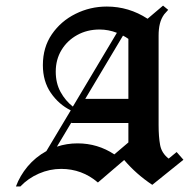

<svg xmlns="http://www.w3.org/2000/svg" viewBox="-20 -655 679 683"><path d="M36.7 8.3Q50.8 -30 78.3 -62.9Q105.8 -95.8 145 -117.5L231.7 -262.5Q189.2 -283.3 160.8 -324.6Q132.5 -365.8 132.5 -423.3Q132.5 -486.7 164.6 -533.3Q196.7 -580 248.8 -605.8Q300.8 -631.7 360 -631.7Q438.3 -631.7 505 -588.3L560 -635L578.3 -620L564.2 -604.2Q553.3 -589.2 548.8 -570.8Q544.2 -552.5 544.2 -528.3V-210Q544.2 -168.3 549.6 -139.2Q555 -110 580 -90.8L608.3 -114.2L632.5 -86.7L521.7 2.5Q465 -35 421.7 -85.8L328.3 -5.8Q271.7 -54.2 197.5 -54.2Q156.7 -54.2 118.3 -37.5Q80 -20.8 52.5 8.3ZM178.3 -400Q178.3 -359.2 195.4 -327.9Q212.5 -296.7 239.2 -275.8L395.8 -538.3Q365.8 -550 334.2 -550Q290 -550 254.6 -530.4Q219.2 -510.8 198.8 -477.1Q178.3 -443.3 178.3 -400ZM283.3 -303.3H436.7V-516.7Q427.5 -523.3 417.5 -528.3ZM233.3 -217.5 238.3 -226.7 182.5 -133.3Q217.5 -145 255.8 -145Q327.5 -145 386.7 -105.8L436.7 -148.3V-217.5Z"/></svg>

Font: Manufacturing Consent
Style: Regular
Weight: 400
Version: Version 3.000; ttfautohint (v1.8.4.7-5d5b)